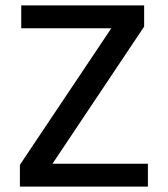

<svg xmlns="http://www.w3.org/2000/svg" viewBox="-20 -694 624 714"><path d="M530 0H54V-81L394 -589H59V-674H516V-595L175 -85H530Z"/></svg>

Font: Hind Jalandhar Medium
Style: Regular
Weight: 500
Designer: Namrata Goyal
Foundry: Indian Type Foundry
Version: Version 0.702;PS 1.0;hotconv 1.0.81;makeotf.lib2.5.63406